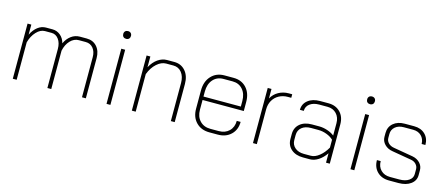

<svg xmlns="http://www.w3.org/2000/svg" viewBox="-47 -1167 3884 1678"><g transform="rotate(15 1895.0 -327.5)"><path d="M749 -363V0H714V-363Q714 -413 688.5 -444Q663 -475 621 -475H559Q515 -475 481.5 -439.5Q448 -404 436 -347V0H401V-353Q401 -407 376 -441Q351 -475 312 -475H252Q211 -475 175 -436.5Q139 -398 123 -339V0H88V-499H122V-408Q145 -455 179 -481Q213 -507 252 -507H312Q352 -507 383.5 -481Q415 -455 426 -411Q446 -455 481 -481Q516 -507 559 -507H621Q679 -507 714 -467.5Q749 -428 749 -363Z M919 -628Q919 -644 928.5 -653.5Q938 -663 954 -663Q970 -663 979.5 -653.5Q989 -644 989 -628Q989 -612 979.5 -602.5Q970 -593 954 -593Q938 -593 928.5 -602.5Q919 -612 919 -628ZM936 -499H971V0H936Z M1165 -499H1199V-402Q1227 -453 1266 -480Q1305 -507 1348 -507H1414Q1476 -507 1514.5 -462.5Q1553 -418 1553 -345V0H1518V-345Q1518 -403 1489.5 -439Q1461 -475 1414 -475H1348Q1305 -475 1264 -438Q1223 -401 1200 -340V0H1165Z M1703 -161V-327Q1703 -408 1748.5 -457.5Q1794 -507 1868 -507H1950Q2023 -507 2067 -459Q2111 -411 2111 -331V-250H1738V-161Q1738 -99 1774 -61.5Q1810 -24 1869 -24H1945Q2003 -24 2038.5 -59Q2074 -94 2074 -151H2109Q2109 -80 2063.5 -36Q2018 8 1945 8H1869Q1794 8 1748.5 -38.5Q1703 -85 1703 -161ZM2076 -281V-331Q2076 -396 2041.5 -435.5Q2007 -475 1950 -475H1868Q1809 -475 1773.5 -434.5Q1738 -394 1738 -327V-281Z M2261 -499H2295V-413Q2318 -455 2359.5 -478Q2401 -501 2451 -501H2482V-469H2450Q2407 -469 2371.5 -449.5Q2336 -430 2316 -395Q2296 -360 2296 -315V0H2261Z M2568 -120V-164Q2568 -222 2608.5 -256.5Q2649 -291 2717 -291H2784Q2819 -291 2857 -278.5Q2895 -266 2921 -245V-356Q2921 -409 2890 -442Q2859 -475 2809 -475H2733Q2681 -475 2649 -451Q2617 -427 2617 -387H2582Q2582 -441 2623.5 -474Q2665 -507 2733 -507H2809Q2875 -507 2915.5 -465.5Q2956 -424 2956 -356V0H2922V-85Q2892 -41 2854 -16.5Q2816 8 2778 8H2715Q2649 8 2608.5 -27Q2568 -62 2568 -120ZM2778 -24Q2815 -24 2854 -55Q2893 -86 2921 -136V-207Q2898 -230 2860 -244.5Q2822 -259 2784 -259H2717Q2665 -259 2634 -233.5Q2603 -208 2603 -164V-120Q2603 -77 2634 -50.5Q2665 -24 2715 -24Z M3126 -628Q3126 -644 3135.5 -653.5Q3145 -663 3161 -663Q3177 -663 3186.5 -653.5Q3196 -644 3196 -628Q3196 -612 3186.5 -602.5Q3177 -593 3161 -593Q3145 -593 3135.5 -602.5Q3126 -612 3126 -628ZM3143 -499H3178V0H3143Z M3346 -137H3380Q3380 -86 3411.5 -55Q3443 -24 3494 -24H3579Q3632 -24 3664.5 -46Q3697 -68 3697 -104V-148Q3697 -173 3679.5 -192.5Q3662 -212 3633 -217L3458 -247Q3413 -254 3385 -283Q3357 -312 3357 -350V-385Q3357 -440 3396 -473.5Q3435 -507 3499 -507H3584Q3646 -507 3683.5 -470.5Q3721 -434 3721 -374H3687Q3686 -420 3657.5 -447.5Q3629 -475 3584 -475H3499Q3451 -475 3421.5 -450Q3392 -425 3392 -385V-350Q3392 -323 3411.5 -303.5Q3431 -284 3463 -279L3638 -249Q3680 -241 3706 -213.5Q3732 -186 3732 -148V-104Q3732 -54 3690 -23Q3648 8 3579 8H3494Q3427 8 3386.5 -32Q3346 -72 3346 -137Z"/></g></svg>

Font: Bai Jamjuree ExtraLight
Style: Regular
Weight: 275
Designer: Katatrad Aksorn Co.,Ltd.
Foundry: Cadson Demak Co.,Ltd.
Version: Version 1.000; ttfautohint (v1.6)